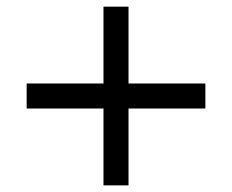

<svg xmlns="http://www.w3.org/2000/svg" viewBox="-20 -665 697 577"><path d="M597.2 -338.9H366.2V-107.9H291V-338.9H60.1V-414.1H291V-645H366.2V-414.1H597.2Z"/></svg>

Font: Standard
Style: Regular
Weight: 400
Designer: Bryce Wilner
Version: Version 2.000;PS 2.0;hotconv 16.6.51;makeotf.lib2.5.65220 DE